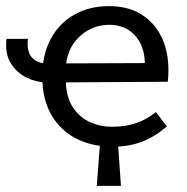

<svg xmlns="http://www.w3.org/2000/svg" viewBox="-21 -464 610 627"><path d="M295 143 306 0H364L374 143ZM131 -195Q98 -195 66 -210.5Q34 -226 14.5 -257Q-5 -288 0 -337H70Q66 -294 84 -275.5Q102 -257 131 -257ZM524 -51Q484 -17 442 -1Q400 15 348 15Q278 15 226 -12.5Q174 -40 145.5 -91Q117 -142 117 -215Q117 -284 144 -335.5Q171 -387 220.5 -415.5Q270 -444 335 -444Q396 -444 439 -418Q482 -392 505.5 -345Q529 -298 529 -235Q529 -226 528.5 -216.5Q528 -207 527 -197L194 -195Q196 -144 218 -112Q240 -80 273.5 -65Q307 -50 345 -50Q388 -50 423.5 -62Q459 -74 488 -98ZM452 -258Q451 -314 419.5 -348.5Q388 -383 336 -383Q283 -383 243 -348.5Q203 -314 195 -257Z"/></svg>

Font: Podkova VF Beta
Style: Regular
Weight: 400
Designer: Ilya Yudin
Foundry: Cyreal (www.cyreal.org)
Version: Version 2.100